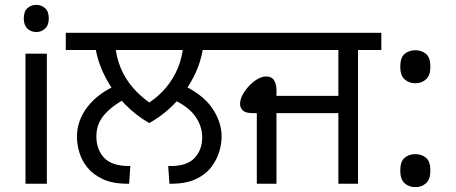

<svg xmlns="http://www.w3.org/2000/svg" viewBox="-20 -757 1878 791"><path d="M173 -536V0H85V-536ZM130 -737Q150 -737 165.5 -723.5Q181 -710 181 -681Q181 -653 165.5 -639Q150 -625 130 -625Q108 -625 93 -639Q78 -653 78 -681Q78 -710 93 -723.5Q108 -737 130 -737Z M595 -250Q540 -281 494 -328.5Q448 -376 417 -433.5Q386 -491 375 -551H251V-622H939V-551H815Q807 -504 787.5 -460.5Q768 -417 739.5 -378Q711 -339 674.5 -306.5Q638 -274 595 -250ZM733 -551H457Q465 -498 487.5 -455Q510 -412 543 -379Q576 -346 614 -322L576 -323Q615 -345 647.5 -378Q680 -411 702.5 -454.5Q725 -498 733 -551ZM297 -193Q297 -261 341 -317.5Q385 -374 464 -408L504 -353Q452 -329 414.5 -289.5Q377 -250 377 -195Q377 -141 409 -107Q441 -73 512 -73H517L512 0H506Q444 0 403.5 -19Q363 -38 339.5 -67.5Q316 -97 306.5 -130.5Q297 -164 297 -193ZM893 -194Q893 -165 883 -131.5Q873 -98 850 -68Q827 -38 786.5 -19Q746 0 684 0H678L673 -73H684Q751 -73 782 -106.5Q813 -140 813 -191Q813 -241 780.5 -283Q748 -325 679 -353L722 -412Q814 -370 853.5 -312.5Q893 -255 893 -194Z M1038 0V-291H1020Q992 -291 980.5 -302Q969 -313 969 -329Q969 -347 979.5 -366.5Q990 -386 1006.5 -403.5Q1023 -421 1041.5 -431.5Q1060 -442 1076 -442Q1100 -442 1109.5 -425.5Q1119 -409 1119 -387V-362H1374V-551H925V-622H1551V-551H1455V0H1374V-291H1119V0Z M1691 -414Q1665 -414 1647 -430Q1629 -446 1629 -482Q1629 -520 1647 -535Q1665 -550 1691 -550Q1717 -550 1735 -535Q1753 -520 1753 -482Q1753 -446 1735 -430Q1717 -414 1691 -414ZM1691 14Q1665 14 1647 -2Q1629 -18 1629 -54Q1629 -92 1647 -107Q1665 -122 1691 -122Q1717 -122 1735 -107Q1753 -92 1753 -54Q1753 -18 1735 -2Q1717 14 1691 14Z"/></svg>

Font: hexlgurmukhi05
Style: Book
Weight: 400
Designer: Jelle Bosma - Monotype Design Team
Foundry: Monotype Imaging Inc.
Version: Version 2.003